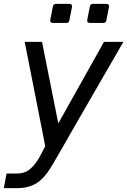

<svg xmlns="http://www.w3.org/2000/svg" viewBox="-24 -763 657 991"><path d="M248.5 -644.5H318.4C327.1 -644.5 332.5 -648.9 334 -657.7L347.7 -727.1C349.6 -736.8 344.2 -743.2 334.5 -743.2H264.6C255.9 -743.2 250.5 -738.8 249 -730L235.4 -660.6C233.4 -650.9 238.8 -644.5 248.5 -644.5ZM439.5 -644.5H509.3C518.1 -644.5 523.4 -648.9 524.9 -657.7L538.6 -727.1C540.5 -736.8 535.2 -743.2 525.4 -743.2H455.6C446.8 -743.2 441.4 -738.8 439.9 -730L426.3 -660.6C424.3 -650.9 429.7 -644.5 439.5 -644.5ZM-4.4 208H67.9C99.1 208 127 202.1 151.4 189.9C178.2 176.8 198.2 157.2 215.8 134.3C235.4 108.4 251 82 317.9 -35.2C363.8 -115.2 333.5 -63.5 398.4 -175.8L612.8 -546.9H512.7L276.9 -126L192.9 -546.9H103.5L209.5 -8.8L188.5 32.2C170.4 67.4 151.4 93.3 130.9 109.9C111.8 125.5 90.3 132.8 62.5 132.8H9.8Z"/></svg>

Font: Hack
Style: Oblique
Weight: 400
Italic angle: -12°
Monospace: yes
Designer: Christopher Simpkins
Foundry: Christopher Simpkins
Version: Version 2.010